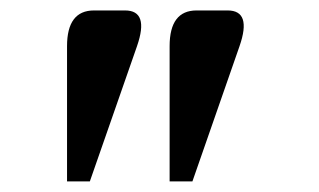

<svg xmlns="http://www.w3.org/2000/svg" viewBox="-20 -717 602 362"><path d="M299.8 -629.9Q299.8 -697.3 350.6 -697.3H409.2Q455.1 -697.3 431.6 -629.9L342.8 -375H299.8ZM106.4 -629.9Q106.4 -697.3 157.2 -697.3H215.8Q261.7 -697.3 238.3 -629.9L149.4 -375H106.4Z"/></svg>

Font: Hopone
Style: Regular
Weight: 400
Foundry: SIL International (SIL)
Version: Version 1.00 September 3, 2015, initial release